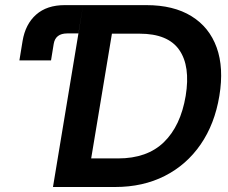

<svg xmlns="http://www.w3.org/2000/svg" viewBox="-20 -748 914 768"><path d="M440.4 0H191.9L312.5 -727.5H565.4Q674.3 -727.5 745.8 -683.3Q817.4 -639.2 846.7 -557.9Q876 -476.6 857.4 -364.3Q838.9 -252 782.5 -170.2Q726.1 -88.4 638.9 -44.2Q551.8 0 440.4 0ZM344.7 -114.3H452.1Q568.8 -114.3 635.7 -179.4Q702.6 -244.6 722.7 -364.3Q742.2 -483.4 697 -548.3Q651.9 -613.3 538.1 -613.3H427.7ZM57.6 -506.3 70.3 -584Q81.5 -651.4 124.5 -689.5Q167.5 -727.5 238.8 -727.5H312.5L293.5 -614.3H249Q201.7 -614.3 194.8 -572.3L184.1 -506.3Z"/></svg>

Font: Inter Display Semi Bold
Style: Italic
Weight: 600
Italic angle: -9.39999°
Designer: Rasmus Andersson
Foundry: rsms
Version: Version 4.000;git-4fc901f